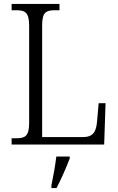

<svg xmlns="http://www.w3.org/2000/svg" viewBox="-20 -734 597 975"><path d="M39 0H509L516 -210H481L473 -119C469 -68 455 -38 402 -38H194V-605C194 -672 214 -682 259 -682H282V-714H39V-682H62C107 -682 128 -672 128 -603V-110C128 -42 107 -32 63 -32H39ZM241 208V221H267C289 180 318 113 334 71V61H266C260 109 251 161 241 208Z"/></svg>

Font: Noto Serif Thai SemiCondensed Light
Style: Regular
Weight: 300
Width: 4
Designer: Monotype Design Team
Foundry: Monotype Imaging Inc.
Version: Version 2.002